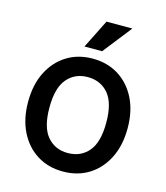

<svg xmlns="http://www.w3.org/2000/svg" viewBox="-110 -810 781 904"><g transform="rotate(15 280.5 -357.5)"><path d="M280 10Q209 10 154.5 -24Q100 -58 69 -120Q38 -182 38 -265Q38 -349 69 -410.5Q100 -472 154.5 -506Q209 -540 280 -540Q352 -540 406.5 -506Q461 -472 492 -410.5Q523 -349 523 -265Q523 -182 492 -120Q461 -58 406.5 -24Q352 10 280 10ZM280 -80Q343 -80 381 -124.5Q419 -169 419 -265Q419 -361 381 -405.5Q343 -450 280 -450Q218 -450 180 -405.5Q142 -361 142 -265Q142 -169 180 -124.5Q218 -80 280 -80ZM313 -585H227L297 -725H423Z"/></g></svg>

Font: Radio Canada Big
Style: Regular
Weight: 400
Designer: Étienne Aubert Bonn
Foundry: Coppers and Brasses
Version: Version 1.001